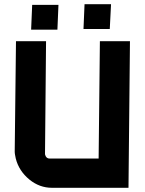

<svg xmlns="http://www.w3.org/2000/svg" viewBox="-20 -893 688 913"><path d="M227 0Q168 0 120 -39Q70 -80 55 -139Q53 -149 51.5 -157Q50 -165 50 -173L56 -697H199L194 -160L195 -156Q200 -139 216 -139H449L455 -697H598L591 0ZM382 -873H508L502 -755H377ZM133 -870H258L253 -752H128Z"/></svg>

Font: Covid19
Style: Regular
Weight: 400
Designer: Peter Wiegel
Foundry: (c) CAT - Ing. Peter Wiegel.  for Rudolf Maass + Partner GmbH
Version: Version 001.000